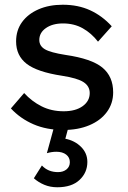

<svg xmlns="http://www.w3.org/2000/svg" viewBox="-20 -533 541 811"><path d="M26 -75 82 -140Q114 -105 155.5 -84Q197 -63 249 -63Q299 -63 329 -84.5Q359 -106 359 -140Q359 -169 333 -186Q307 -203 242 -213Q137 -229 92.5 -263.5Q48 -298 48 -358Q48 -405 73 -439.5Q98 -474 142.5 -493.5Q187 -513 245 -513Q310 -513 361 -489.5Q412 -466 452 -422L394 -357Q366 -393 329.5 -413.5Q293 -434 246 -434Q202 -434 174 -414.5Q146 -395 146 -364Q146 -339 169.5 -325Q193 -311 257 -301Q367 -285 412.5 -247.5Q458 -210 458 -143Q458 -96 431.5 -60Q405 -24 357.5 -4Q310 16 248 16Q177 16 121.5 -8Q66 -32 26 -75ZM123 220 157 166Q183 194 225 194Q247 194 261 182.5Q275 171 275 152Q275 132 259.5 120Q244 108 218 108Q199 108 178 114L212 -10H273L256 53Q296 61 322.5 87.5Q349 114 349 151Q349 196 316 227Q283 258 222 258Q192 258 167 247.5Q142 237 123 220Z"/></svg>

Font: Wix Madefor Text Medium
Style: Regular
Weight: 500
Designer: Dalton Maag Ltd
Foundry: Dalton Maag Ltd
Version: Version 3.100